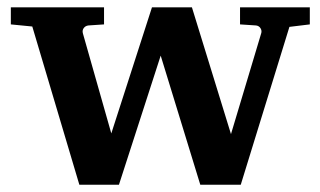

<svg xmlns="http://www.w3.org/2000/svg" viewBox="-20 -508 881 528"><path d="M775.9 -434.1 642.1 0H530.8L421.9 -355L307.1 0H198.2L68.8 -435.1L9.8 -440.9V-487.8H266.1V-440.9L223.1 -438Q214.8 -437 210.2 -430.7Q205.6 -424.3 208 -416L286.1 -141.1L397.9 -487.8H507.8L615.2 -139.2L698.2 -416Q700.7 -423.3 696.5 -430.2Q692.4 -437 684.1 -438L640.1 -440.9V-487.8H832V-440.9Z"/></svg>

Font: Charis SIL Viet
Style: Bold
Weight: 700
Foundry: SIL International
Version: Version 5.000